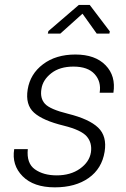

<svg xmlns="http://www.w3.org/2000/svg" viewBox="-20 -763 519 792"><path d="M355 -134.3Q360.8 -173.3 338.1 -200Q315.4 -226.6 243.2 -244.6Q156.7 -265.6 120.4 -298.3Q84 -331.1 94.2 -394Q104.5 -458 157.5 -498Q210.4 -538.1 291 -538.1Q372.6 -538.1 415.5 -493.9Q458.5 -449.7 447.8 -380.4H391.1Q398.4 -426.3 370.4 -457.3Q342.3 -488.3 283.2 -488.3Q226.1 -488.3 191.2 -460.7Q156.2 -433.1 150.9 -396Q144.5 -357.9 165.3 -335Q186 -312 261.2 -293.5Q347.7 -272 384.8 -236.6Q421.9 -201.2 411.6 -137.2Q400.4 -67.4 345.7 -28.8Q291 9.8 206.1 9.8Q118.7 9.8 73.2 -36.1Q27.8 -82 38.6 -147.9H94.7Q88.9 -89.4 124 -64.5Q159.2 -39.6 213.9 -39.6Q271 -39.6 309.8 -67.1Q348.6 -94.7 355 -134.3ZM433.1 -633.3 431.2 -624.5H378.9L320.3 -706.5L229 -624.5H177.2L179.7 -634.8L305.2 -742.7H350.1Z"/></svg>

Font: Franko
Style: Light Italic
Weight: 300
Designer: Google
Version: Version 1.200310; 2013